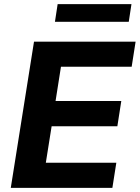

<svg xmlns="http://www.w3.org/2000/svg" viewBox="-20 -906 674 926"><path d="M32 0 144 -705H634L615 -584H274L248 -419H565L546 -297H229L201 -121H541L522 0ZM245 -801 258 -886H614L601 -801Z"/></svg>

Font: Mulish ExtraLight ExtraBold
Style: Italic
Weight: 800
Italic angle: -9°
Version: Version 3.603